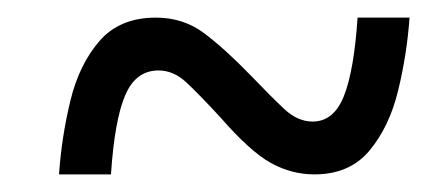

<svg xmlns="http://www.w3.org/2000/svg" viewBox="-20 -466 505 218"><path d="M47 -268Q50 -311 60 -352Q70 -393 93 -419.5Q116 -446 157 -446Q188 -446 211.5 -428.5Q235 -411 266 -379Q288 -356 303 -342Q318 -328 335 -328Q359 -328 370.5 -357Q382 -386 386 -446H445Q442 -404 432 -363Q422 -322 399.5 -295Q377 -268 337 -268Q311 -268 287.5 -281Q264 -294 230 -333Q206 -359 191.5 -372.5Q177 -386 160 -386Q134 -386 122 -357.5Q110 -329 106 -268Z"/></svg>

Font: Noto Serif Tamil Condensed Medium
Style: Italic
Weight: 500
Width: 3
Italic angle: -12°
Designer: Indian Type Foundry, Tom Grace, and the Monotype Design Team
Foundry: Monotype Imaging Inc.
Version: Version 2.003; ttfautohint (v1.8.4.7-5d5b)